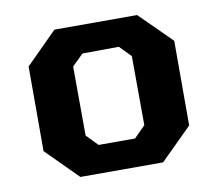

<svg xmlns="http://www.w3.org/2000/svg" viewBox="-64 -596 758 670"><g transform="rotate(-10 315.5 -261.0)"><path d="M169 0 58 -111V-411L169 -522H462L574 -411V-111L462 0ZM251 -99H380L420 -139L419 -384L380 -424L251 -423L211 -384L212 -139Z"/></g></svg>

Font: Tomorrow SemiBold
Style: Regular
Weight: 600
Designer: Tony de Marco, Monica Rizzolli
Foundry: Just in Type
Version: Version 2.002